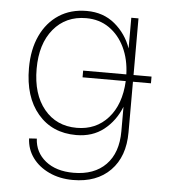

<svg xmlns="http://www.w3.org/2000/svg" viewBox="-51 -588 702 797"><g transform="rotate(5 300.0 -190.0)"><path d="M282 162Q227 162 183 141.5Q139 121 113.5 86Q88 51 86 6L118 4Q121 61 165 96.5Q209 132 282 132Q368 132 416.5 82.5Q465 33 465 -57V-159Q441 -99 394 -62Q347 -25 279 -25Q179 -25 119.5 -95Q60 -165 60 -285Q60 -363 87 -420.5Q114 -478 163 -510Q212 -542 279 -542Q348 -542 396 -502Q444 -462 465 -402V-530H495V-294H570V-266H495V-55Q495 46 438 104Q381 162 282 162ZM279 -55Q359 -55 409.5 -111.5Q460 -168 465 -266H285V-294H465Q463 -357 439.5 -406Q416 -455 375 -483.5Q334 -512 279 -512Q194 -512 143 -450.5Q92 -389 92 -285Q92 -179 143 -117Q194 -55 279 -55Z"/></g></svg>

Font: Geist Mono Thin
Style: Regular
Weight: 100
Monospace: yes
Designer: Basement.studio, Andrés Briganti, Mateo Zaragoza
Foundry: Basement.studio, Vercel, Andrés Briganti, Guido Ferreyra, Mateo Zaragoza
Version: Version 1.500; ttfautohint (v1.8.4.7-5d5b)